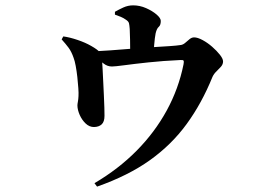

<svg xmlns="http://www.w3.org/2000/svg" viewBox="-20 -621 1040 714"><path d="M331.3 60.2Q420.4 7.8 488 -60.5Q555.6 -128.9 599.9 -209.9Q644.2 -290.8 662.5 -381.8Q664.5 -392.3 662.6 -395.4Q660.7 -398.5 651.3 -397.8Q585.9 -394.8 531.9 -389Q477.8 -383.2 442.3 -378.4Q406.7 -373.7 396.3 -373.7Q379.5 -373.7 365.8 -384.4Q352.2 -395.2 324.7 -416.8L325.4 -429.8Q357.9 -431.6 391.3 -433.8Q424.6 -436 454.4 -438.7Q484.2 -441.3 505.7 -442.6Q530.5 -444.6 558.1 -446.2Q585.7 -447.8 610.8 -449.5Q635.9 -451.1 653.6 -453.8Q662.1 -455.6 669.6 -462.4Q677.2 -469.1 685.2 -475.6Q693.2 -482 701.8 -482Q714.9 -482 733.4 -472Q752 -462 769.1 -447Q786.3 -432 797.9 -417.2Q809.5 -402.3 809.5 -392.7Q809.5 -382 801.9 -373.2Q794.3 -364.5 784.9 -355.5Q775.4 -346.6 770.2 -335.2Q730.4 -236.9 674.2 -159.9Q618.1 -82.9 537.6 -25.4Q457.1 32.1 341 73ZM329.4 -148.6Q312.1 -148.6 298.3 -161.9Q284.5 -175.2 276.3 -193.8Q268.2 -212.4 267.9 -228.2Q267.9 -234.2 269.7 -243.1Q271.4 -252 271.9 -263.5Q272.6 -273.9 271.3 -293.1Q270.1 -312.2 267.6 -334.4Q265.1 -356.6 261.5 -376.1Q257.9 -395.5 253.7 -406Q245.8 -429 235.1 -443.4Q224.3 -457.8 209.3 -474.5L215.4 -485.6Q239.5 -482.3 268.4 -472.5Q297.4 -462.7 318.9 -450.3Q342.9 -436.7 350.8 -427Q358.7 -417.3 359.7 -395.2Q360.7 -383.9 361.6 -363Q362.5 -342 363.9 -316.6Q365.2 -291.2 366.3 -266.2Q367.5 -241.1 368.1 -220.9Q368.6 -200.7 368.6 -190.1Q368.6 -168.6 358.3 -158.7Q347.9 -148.9 329.4 -148.6ZM464.1 -406.5Q464.1 -412.5 464.1 -431.2Q464.1 -449.9 463.7 -473Q463.4 -496 462.4 -513.1Q461.4 -526.9 459.7 -534.2Q458.1 -541.4 448.4 -547.6Q439.2 -554.3 428.9 -558.5Q418.6 -562.7 407.4 -566.6V-577.2Q421.1 -585.1 438.5 -593.1Q456 -601.1 475 -601.1Q499.8 -601.1 523.2 -590.8Q546.6 -580.5 562.3 -567Q577.9 -553.5 577.9 -543.3Q577.9 -527.4 570.4 -521.2Q562.9 -514.9 558.7 -496.9Q555.5 -480.6 553.3 -453.4Q551.1 -426.2 551.1 -409Z"/></svg>

Font: Noto Serif KR ExtraLight
Style: Regular
Weight: 200
Designer: Ryoko NISHIZUKA 西塚涼子 (kana & ideographs); Frank Grießhammer (Latin, Greek & Cyrillic); Wenlong ZHANG 张文龙 (bopomofo); San
Foundry: Adobe
Version: Version 2.002-H1;hotconv 1.1.0;makeotfexe 2.6.0